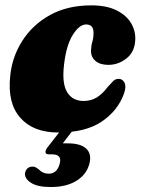

<svg xmlns="http://www.w3.org/2000/svg" viewBox="-20 -494 542 734"><path d="M309 -400.5Q283.5 -400.5 258.5 -361Q233.5 -321.5 225 -248.5Q216 -175 236.8 -141.5Q257.5 -108 299.5 -108Q328 -108 350 -121.5Q372 -135 392 -162Q404.5 -176 413.2 -184.5Q422 -193 434.5 -192.5Q448 -192.5 455.8 -178Q463.5 -163.5 454 -136Q430 -70 368.2 -28.8Q306.5 12.5 202.5 12.5Q107 12.5 57.5 -43.8Q8 -100 19 -203Q26 -276.5 65.5 -338.2Q105 -400 171.8 -436.8Q238.5 -473.5 328.5 -473.5Q388 -473.5 426 -454.2Q464 -435 481.5 -404.8Q499 -374.5 497 -341Q495 -295.5 463.8 -270.8Q432.5 -246 394 -246Q362.5 -246 344.8 -261.2Q327 -276.5 328 -302Q328.5 -320 333 -334.2Q337.5 -348.5 337.5 -368Q338 -400.5 309 -400.5ZM221 -7H267L220 54Q228.5 54 239 54Q289 54 310.2 74.8Q331.5 95.5 321.5 132.5Q311 173 272.5 197Q234 221 173.5 221Q123.5 221 98.5 204.8Q73.5 188.5 75.5 168Q81 143.5 103.5 143Q111 142.5 116.2 145.5Q121.5 148.5 127 152.5Q143.5 170 166.5 170Q198.5 170 208.5 131Q217.5 96 179 96H167Q155 96 154 88.5Q153 81 161.5 69.5Z"/></svg>

Font: Fraunces 72pt Soft Black
Style: Italic
Weight: 900
Italic angle: -16°
Version: Version 1.000;[b76b70a41]